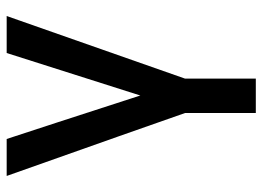

<svg xmlns="http://www.w3.org/2000/svg" viewBox="-126 -460 790 578"><g transform="rotate(-90 269.0 -171.0)"><path d="M28.3 -545.9Q56.6 -545.9 139.6 -545.9Q172.9 -445.3 270.5 -143.6Q302.7 -244.1 398.4 -545.9Q426.8 -545.9 509.8 -545.9Q462.9 -411.1 321.3 -8.8Q321.3 43.9 321.3 204.1Q295.9 204.1 217.8 204.1Q217.8 151.4 217.8 -8.8Q170.9 -143.6 28.3 -545.9Z"/></g></svg>

Font: DeepSea
Style: Medium
Weight: 500
Designer: Stem
Version: Version 3.019;git-0a5106e0b